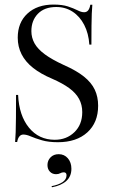

<svg xmlns="http://www.w3.org/2000/svg" viewBox="-20 -602 486 828"><path d="M229.8 11.3Q188.7 11.3 160.1 2.8Q131.5 -5.6 112.9 -13.7Q94.4 -21.8 80.6 -21.8Q70.2 -21.8 63.3 -13.3Q56.5 -4.8 54 10.5H45.2Q46.8 -7.3 47.6 -31.5Q48.4 -55.6 48.8 -94.4Q49.2 -133.1 49.2 -192.7H58.1Q62.1 -104 104.8 -51.6Q147.6 0.8 216.1 0.8Q266.9 0.8 300.8 -31.9Q334.7 -64.5 334.7 -118.5Q334.7 -150 321 -175.4Q307.3 -200.8 278.6 -221.8Q250 -242.7 205.6 -262.1Q155.6 -283.1 122.6 -309.3Q89.5 -335.5 73 -368.1Q56.5 -400.8 56.5 -439.5Q56.5 -504.8 98.4 -543.5Q140.3 -582.3 210.5 -582.3Q248.4 -582.3 273 -574.2Q297.6 -566.1 314.1 -557.7Q330.6 -549.2 342.7 -549.2Q354 -549.2 360.5 -557.7Q366.9 -566.1 369.4 -581.5H378.2Q376.6 -564.5 375.8 -543.1Q375 -521.8 374.6 -489.9Q374.2 -458.1 374.2 -409.7H365.3Q362.1 -458.1 343.1 -494.8Q324.2 -531.5 293.1 -551.6Q262.1 -571.8 222.6 -571.8Q171.8 -571.8 143.5 -542.7Q115.3 -513.7 115.3 -467.7Q115.3 -439.5 129 -414.9Q142.7 -390.3 173.4 -367.7Q204 -345.2 254.8 -321.8Q309.7 -297.6 341.9 -271.8Q374.2 -246 388.7 -215.3Q403.2 -184.7 403.2 -146Q403.2 -73.4 356.5 -31Q309.7 11.3 229.8 11.3ZM204 205.6 202.4 200.8Q232.3 195.2 249.6 183.5Q266.9 171.8 266.9 154Q266.9 141.1 254.8 141.1Q246.8 141.1 239.5 145.2Q232.3 149.2 221.8 149.2Q205.6 149.2 195.2 138.3Q184.7 127.4 184.7 109.7Q184.7 90.3 198 76.6Q211.3 62.9 233.1 62.9Q257.3 62.9 272.6 80.6Q287.9 98.4 287.9 125.8Q287.9 158.9 265.7 178.6Q243.5 198.4 204 205.6Z"/></svg>

Font: Playfair 144pt SemiCondensed Light
Style: Regular
Weight: 300
Width: 4
Designer: Claus Eggers Sørensen
Foundry: Claus Eggers Sørensen
Version: Version 2.203